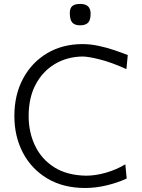

<svg xmlns="http://www.w3.org/2000/svg" viewBox="-20 -951 726 982"><path d="M416 10.5Q303.5 10.5 222.2 -38Q141 -86.5 97.2 -169.8Q53.5 -253 53.5 -358Q53.5 -466 98 -549Q142.5 -632 221.2 -678.8Q300 -725.5 402.5 -725.5Q442 -725.5 484.2 -716.5Q526.5 -707.5 565.5 -694.2Q604.5 -681 633.5 -669.5L626.5 -597.5Q550.5 -632 490.8 -647Q431 -662 401.5 -662Q322 -660.5 260 -623.2Q198 -586 162.2 -518.5Q126.5 -451 126.5 -357.5Q126.5 -273.5 159.8 -204.8Q193 -136 258.2 -95Q323.5 -54 420.5 -52.5Q469 -52.5 522 -67.8Q575 -83 621 -110.5L628 -38Q583.5 -17 526.8 -3.2Q470 10.5 416 10.5ZM389.5 -821.5Q362 -821.5 349.5 -835.8Q337 -850 337 -884.5Q337 -909 349.8 -920Q362.5 -931 390.5 -931Q443.5 -931 443.5 -881Q443.5 -849 430.8 -835.2Q418 -821.5 389.5 -821.5Z"/></svg>

Font: Commissioner Flair Light
Style: Regular
Weight: 300
Designer: Kostas Bartsokas
Foundry: Kostas Bartsokas
Version: Version 1.000; ttfautohint (v1.8.3)